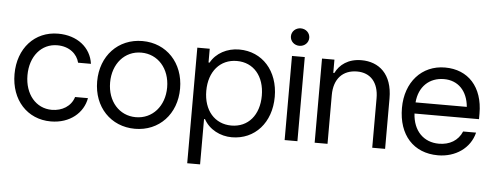

<svg xmlns="http://www.w3.org/2000/svg" viewBox="-56 -883 3192 1241"><g transform="rotate(5 1539.5 -262.5)"><path d="M291 11.7C415.5 11.7 501 -63.5 517.6 -159.2H434.1C415.5 -97.7 357.4 -63.5 291 -63.5C188 -63.5 115.2 -149.9 115.2 -272.9C115.2 -396 188 -482.4 291 -482.4C370.1 -482.4 420.9 -436.5 434.1 -381.8H517.6C502.9 -487.3 413.6 -557.6 290 -557.6C137.7 -557.6 31.2 -440.4 31.2 -272.9C31.2 -105.5 138.2 11.7 291 11.7Z M836.9 11.7C993.7 11.7 1105.5 -106.9 1105.5 -272.5C1105.5 -438.5 993.7 -557.6 836.9 -557.6C679.7 -557.6 567.4 -438.5 567.4 -272.5C567.4 -106.9 679.7 11.7 836.9 11.7ZM651.4 -272.5C651.4 -395 728.5 -482.4 835.9 -482.4C943.8 -482.4 1021.5 -395 1021.5 -272.5C1021.5 -150.9 943.8 -63.5 835.9 -63.5C728.5 -63.5 651.4 -150.9 651.4 -272.5Z M1193.4 204.1H1276.9V-89.8H1283.2C1318.4 -24.9 1391.1 11.7 1465.3 11.7C1615.2 11.7 1719.7 -105.5 1719.7 -272.9C1719.7 -440.4 1615.2 -557.6 1464.8 -557.6C1386.2 -557.6 1314.9 -519.5 1280.8 -456.5H1273.9V-545.9H1193.4ZM1275.4 -272.9C1275.4 -398.9 1347.7 -482.4 1456.1 -482.4C1564.5 -482.4 1635.7 -399.4 1635.7 -272.9C1635.7 -146.5 1564.5 -63.5 1456.1 -63.5C1347.7 -63.5 1275.4 -147 1275.4 -272.9Z M1807.6 0H1890.6V-545.9H1807.6ZM1789.6 -671.9C1789.6 -640.1 1815.9 -615.2 1849.1 -615.2C1882.8 -615.2 1908.7 -640.1 1908.7 -671.9C1908.7 -703.6 1882.8 -728.5 1849.1 -728.5C1815.9 -728.5 1789.6 -703.6 1789.6 -671.9Z M2002.4 0H2085.9V-316.4C2085.9 -421.9 2143.1 -482.4 2236.3 -482.4C2322.3 -482.4 2376 -423.8 2376 -321.3V0H2459.5V-327.1C2459.5 -485.8 2371.1 -557.6 2257.8 -557.6C2171.9 -557.6 2116.7 -515.1 2089.8 -460H2083V-545.9H2002.4Z M2802.7 11.7C2916.5 11.7 3011.2 -53.2 3036.1 -155.8H2952.1C2926.8 -95.2 2871.6 -63.5 2802.7 -63.5C2703.1 -63.5 2635.3 -132.3 2628.9 -244.1H3047.4V-280.3C3047.4 -453.1 2950.2 -557.6 2800.3 -557.6C2648.9 -557.6 2544.9 -440.4 2544.9 -273.4C2544.9 -97.2 2645 11.7 2802.7 11.7ZM2629.4 -316.4C2637.7 -418.9 2704.6 -482.4 2800.3 -482.4C2890.6 -482.4 2952.6 -420.4 2961.9 -316.4Z"/></g></svg>

Font: Guggenheim Sans Display
Style: Regular
Weight: 400
Designer: Modified by Tom Baber under direction of Pentagram Design 2023
Foundry: rsms
Version: Version 1.001;Glyphs 3.1.2 (3151)